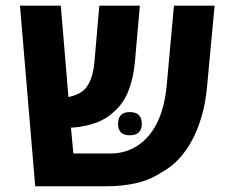

<svg xmlns="http://www.w3.org/2000/svg" viewBox="-20 -651 824 671"><path d="M103 0 49.8 -631.3H192.4L219.2 -312Q235.4 -314.9 252 -322.5Q268.6 -330.1 279.3 -342.8Q292 -357.4 299.8 -381.6Q307.6 -405.8 310.1 -435.1L327.1 -631.3H468.8L451.7 -437Q446.8 -381.3 430.4 -337.4Q414.1 -293.5 380.9 -262.7Q353 -235.8 316.9 -222.4Q280.8 -209 234.4 -205.1H228L236.3 -114.7H367.2Q418 -114.7 459.5 -141.1Q501 -167.5 527.8 -219.2Q555.2 -273.9 562.5 -351.6L587.9 -631.3H730L703.6 -348.1Q698.7 -293 685.1 -245.6Q671.4 -198.2 650.9 -160.2Q631.3 -124 605.2 -95.7Q579.1 -67.4 543.5 -47.9Q502 -21 453.9 -10.5Q405.8 0 351.6 0ZM433.1 -178.2Q392.6 -178.2 392.6 -218.3Q392.6 -259.3 433.6 -259.3Q475.6 -259.3 475.6 -218.3Q475.6 -178.2 433.1 -178.2Z"/></svg>

Font: Open Sans
Style: Bold
Weight: 700
Designer: Monotype Design Team
Foundry: Monotype Imaging Inc.
Version: Version 3.000; ttfautohint (v1.8.4)